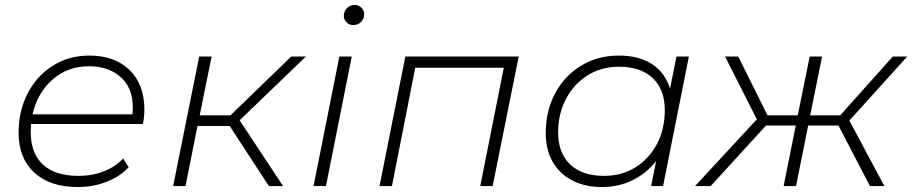

<svg xmlns="http://www.w3.org/2000/svg" viewBox="-20 -750 3677 774"><path d="M293 4Q182 4 118.5 -54Q55 -112 55 -215Q55 -304 92 -374.5Q129 -445 193.5 -485.5Q258 -526 340 -526Q442 -526 502 -468Q562 -410 562 -308Q562 -279 556 -250H105Q104 -234 104 -217Q104 -132 153 -86.5Q202 -41 297 -41Q352 -41 399 -59.5Q446 -78 476 -111L499 -76Q465 -39 410.5 -17.5Q356 4 293 4ZM111 -289H514Q523 -383 473 -433Q423 -483 339 -483Q253 -483 192 -429.5Q131 -376 111 -289Z M1064 0 906 -242H776L728 0H678L783 -522H833L785 -285H909L1154 -522H1213L946 -265L1121 0Z M1244 0 1348 -522H1398L1294 0ZM1404 -649Q1388 -649 1377 -660Q1366 -671 1366 -686Q1366 -704 1378.5 -717Q1391 -730 1410 -730Q1426 -730 1437 -719Q1448 -708 1448 -693Q1448 -674 1435.5 -661.5Q1423 -649 1404 -649Z M1510 0 1614 -522H2071L1966 0H1916L2011 -477H1654L1560 0Z M2405 4Q2338 4 2287 -22.5Q2236 -49 2208 -97.5Q2180 -146 2180 -213Q2180 -303 2218 -374Q2256 -445 2323 -485.5Q2390 -526 2475 -526Q2556 -526 2609 -491Q2662 -456 2681 -392L2707 -522H2757L2653 0H2605L2625 -101Q2587 -52 2531 -24Q2475 4 2405 4ZM2415 -41Q2486 -41 2541 -75Q2596 -109 2628 -169Q2660 -229 2660 -306Q2660 -389 2611.5 -435Q2563 -481 2475 -481Q2404 -481 2349 -446.5Q2294 -412 2262 -352Q2230 -292 2230 -216Q2230 -133 2278.5 -87Q2327 -41 2415 -41Z M3487 0 3360 -244H3238L3189 0H3139L3188 -244H3068L2845 0H2782L3031 -269L2903 -522H2956L3074 -285H3196L3244 -522H3294L3246 -285H3367L3579 -522H3637L3404 -264L3545 0Z"/></svg>

Font: Montserrat Light
Style: Italic
Weight: 300
Italic angle: -11.3°
Designer: Julieta Ulanovsky
Foundry: Julieta Ulanovsky
Version: Version 9.000; ttfautohint (v1.8.4.7-5d5b)